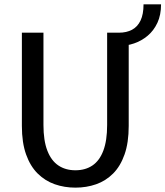

<svg xmlns="http://www.w3.org/2000/svg" viewBox="-20 -850 759 881"><path d="M326 11Q275.8 11 231.4 -4.5Q186.9 -20 153 -53.6Q119 -87.2 99.7 -141.3Q80.4 -195.4 80.4 -272V-700H179.4V-276.6Q179.4 -204.9 197.2 -158.9Q214.9 -112.9 247.8 -90.8Q280.6 -68.7 326 -68.7Q371.7 -68.7 404.3 -90.8Q436.9 -112.9 454.2 -158.9Q471.6 -204.9 471.6 -276.6V-700H570.6V-272Q570.6 -195.4 551.5 -141.3Q532.5 -87.2 498.9 -53.6Q465.3 -20 421 -4.5Q376.7 11 326 11ZM525.6 -639.1V-700Q560.6 -700 585.9 -713.5Q611.1 -726.9 624.9 -755.8Q638.6 -784.6 638.6 -830.1H719Q719 -781.2 702.2 -745.2Q685.4 -709.3 657.4 -685.9Q629.4 -662.4 595.1 -650.8Q560.8 -639.1 525.6 -639.1Z"/></svg>

Font: Trispace Thin
Style: Regular
Weight: 100
Designer: Tyler Finck
Foundry: Etcetera Type Company
Version: Version 1.210